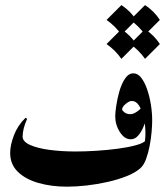

<svg xmlns="http://www.w3.org/2000/svg" viewBox="-20 -718 641 746"><path d="M546.9 -172.4 571.3 -250Q571.3 -232.4 569.1 -206.1Q566.9 -179.7 561.5 -151.6Q556.2 -123.5 547.6 -100.3Q539.1 -77.1 526.4 -65.4Q506.8 -47.4 473.1 -33.9Q439.5 -20.5 398.7 -11.2Q357.9 -2 316.7 2.7Q275.4 7.3 240.7 7.3Q179.7 7.3 129.4 -7.1Q79.1 -21.5 49.3 -50.5Q19.5 -79.6 19.5 -123.5Q19.5 -154.8 34.4 -193.1Q49.3 -231.4 79.1 -260.3L85.4 -256.3Q67.9 -217.3 67.9 -187.5Q67.9 -168 96.4 -155Q125 -142.1 172.1 -135.7Q219.2 -129.4 274.4 -129.4Q310.5 -129.4 353.5 -132.1Q396.5 -134.8 437 -140.1Q477.5 -145.5 507.3 -153.6Q537.1 -161.6 546.9 -172.4ZM541.5 -162.1Q545.9 -182.1 544.9 -209.7Q543.9 -237.3 537.6 -263.9Q531.2 -290.5 520 -308.1Q508.8 -325.7 491.7 -325.7Q481.9 -325.7 468.3 -314.2Q454.6 -302.7 454.6 -293Q454.6 -288.6 463.4 -281.5Q472.2 -274.4 487.8 -274.4Q498.5 -274.4 514.2 -285.6Q529.8 -296.9 534.7 -307.6L548.3 -258.8Q545.4 -245.1 537.6 -225.8Q529.8 -206.5 517.3 -191.7Q504.9 -176.8 487.8 -176.8Q463.9 -176.8 445.8 -204.8Q427.7 -232.9 427.7 -267.1Q427.7 -279.8 431.6 -306.9Q435.5 -334 443.8 -363Q452.1 -392.1 465.8 -412.6Q479.5 -433.1 498.5 -433.1Q515.1 -433.1 528.6 -416Q542 -398.9 551.5 -371.3Q561 -343.8 566.2 -311.8Q571.3 -279.8 571.3 -250Q567.9 -221.7 559.8 -200.4Q551.8 -179.2 541.5 -162.1ZM451.7 -698.2Q486.8 -675.3 509.3 -640.6L451.7 -583Q428.7 -616.2 394 -640.6ZM543.5 -698.2Q578.6 -675.3 601.1 -640.6L543.5 -583Q520.5 -616.2 485.8 -640.6ZM451.7 -604.5Q486.8 -581.5 509.3 -546.9L451.7 -489.3Q428.7 -522.5 394 -546.9ZM543.5 -604.5Q578.6 -581.5 601.1 -546.9L543.5 -489.3Q520.5 -522.5 485.8 -546.9Z"/></svg>

Font: Lateef ExtraBold
Style: Regular
Weight: 800
Designer: SIL International
Foundry: SIL International
Version: Version 4.200